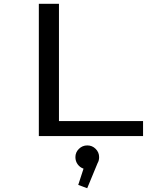

<svg xmlns="http://www.w3.org/2000/svg" viewBox="-20 -720 890 1016"><path d="M292 -79.5H737V0H185.5V-700H292ZM504.5 111.5Q504.5 130 496.5 143L441.5 276L394 258.5L422 172.5Q403 166 391 149.5Q379 133 379 111.5Q379 86 397.5 67.8Q416 49.5 442 49.5Q468 49.5 486.2 67.8Q504.5 86 504.5 111.5Z"/></svg>

Font: League Mono Wide
Style: Regular
Weight: 400
Width: 8
Designer: Tyler Finck
Foundry: The League of Moveable Type / Tyler Finck
Version: Version 2.210